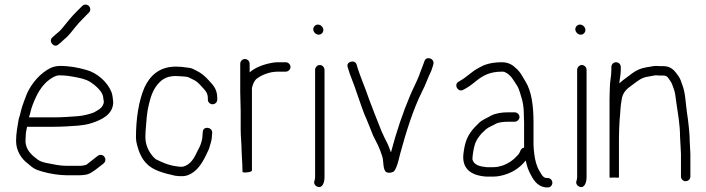

<svg xmlns="http://www.w3.org/2000/svg" viewBox="-20 -766 3075 836"><path d="M352.5 -746C346.8 -746 342 -744 338 -740L312 -714C289.8 -691.8 275.7 -673.4 255 -648C240 -628.9 235.7 -628.2 219 -613L208 -603C188.5 -586.8 215.7 -553.7 235 -573L246 -582C263.1 -599.1 270 -601.4 287 -622C301.4 -641.2 310.6 -650.3 324 -667C334.6 -678.9 348.6 -691.3 359 -703L367 -711C371 -715 373 -719.8 373 -725.5C373 -736.7 363.7 -746 352.5 -746ZM106 -255C113.6 -276 112.7 -284.6 122 -309C138.8 -353.1 160.4 -394.5 195.5 -419.5C206.1 -427.1 221.6 -438 239 -438C270.1 -438 291.9 -433.3 317 -428.5C349.1 -422.3 367.3 -415.2 390 -397C406.5 -382.8 430 -362.3 430 -336C431.3 -330.7 432 -325.7 432 -321C432 -319 431.3 -316.3 430 -313C423.4 -293.3 405.2 -285.9 388 -276C368.1 -268.6 342.6 -261.8 317 -260C284.2 -257.7 250.2 -255 215 -255ZM98 -214H215C251.1 -214 288 -216.6 321 -219L351 -223C361.7 -225 371.5 -227.5 380.5 -230.5C421.9 -244.3 473 -267.2 473 -322C471.1 -337.5 470.4 -351.9 465 -366C447.6 -409.4 401.9 -450 354 -462C319.3 -471.9 283.6 -479 239 -479C225 -478.3 212 -475.3 200 -470C156.2 -448.1 119.5 -406.1 98 -360C91.6 -344 76.2 -304.3 72 -286L66 -262C64 -256.7 62.3 -251 61 -245C56.2 -216 50 -185.6 50 -152C50 -108.3 74.7 -73.1 101 -54C114.1 -42.6 124.4 -33 142 -26C172.4 -15.1 209.5 -7 246 -4C253.3 -4 260.7 -3.7 268 -3H329C337.7 -3 347 -4 357 -6C375.3 -10.6 382.2 -18.4 396 -27C408.9 -36.7 419.1 -45.4 432 -55C450.7 -73.7 427.7 -103.2 405 -87C389.7 -73.9 373.4 -63.2 358 -50C353 -46.7 337.3 -44 329 -44H270C262.7 -44.7 255.7 -45 249 -45C242.3 -45.7 234.7 -46.7 226 -48C197.9 -54.5 162.4 -56.4 143 -72C119.9 -89.3 91 -112.7 91 -153C91 -159 91.3 -166 92 -174C92 -188 95 -200.7 98 -214Z M926 -332V-338C926 -375.4 911.1 -392.4 891 -414C870.9 -435.5 860.1 -445.9 834 -459L820 -466C812.7 -469.3 803.7 -471.3 793 -472C777.2 -474.4 762.7 -476 746 -476C673 -476 632.6 -435.7 609 -385C583.9 -326.4 572 -249.5 572 -167C572 -156.3 573.7 -145.3 577 -134C584.6 -103.5 598.3 -73.7 617 -55C644.3 -24.3 694.7 -11.5 742 -1L760 1H779C786.3 0.3 793.3 -1.3 800 -4C835.9 -18.4 858.1 -52.2 875 -86L883 -103C886.3 -109 889 -115 891 -121L895 -135C899 -145.7 903 -163.5 903 -178L904 -189C904 -213.9 863 -218 863 -191L862 -180C862 -158.1 854.7 -137.5 847 -122L838 -105C825.7 -77.3 807.9 -46.6 775 -40H763C759 -40.7 754 -41.3 748 -42C712.3 -46.5 684.6 -59.7 658 -73C635.6 -91.6 613 -127.2 613 -168C613 -199.2 617.3 -227.3 619 -257L623 -287C630.8 -326 639.7 -361.5 659 -389C678.1 -415.3 700.2 -435 745 -435C751.7 -435 758.3 -434.7 765 -434C775.1 -433.1 794.4 -432.8 802 -429L816 -422C837.4 -412.8 844 -404.3 861 -386C874.6 -371.3 885 -361.1 885 -338V-332C885 -321.2 894.5 -312 905.5 -312C916.5 -312 926 -321.2 926 -332Z M1026 -488V-365C1026 -339.1 1028 -310 1028 -283V-202C1028 -171.3 1032 -136.9 1032 -108C1032 -93.9 1035 -61.9 1035 -51C1035 -44 1036 -25 1036 -18C1036 -16 1039.5 -15 1046.5 -15C1054.9 -15 1077 -17.1 1077 -24V-383C1080.7 -397.7 1085.7 -411.7 1095 -421C1116 -438.5 1152.6 -454 1189 -454H1224C1234.8 -454 1245 -463.5 1245 -474.5C1245 -485.5 1234.8 -495 1224 -495H1190C1180 -495 1170.7 -494 1162 -492C1125.6 -485.4 1089.6 -471.1 1067 -451V-488C1067 -499.7 1058 -509 1046.5 -509C1035 -509 1026 -499.7 1026 -488Z M1352 -462V6C1352 11.4 1350.3 17.5 1349 22C1344.4 34.3 1354.4 44.8 1363 47.5C1385.9 54.7 1393 24.9 1393 6V-462C1393 -472.8 1383.5 -483 1372.5 -483C1361.5 -483 1352 -472.8 1352 -462ZM1344 -638.5C1344 -626.5 1355.5 -615 1367.5 -615C1378.7 -615 1388 -624.3 1388 -635.5C1388 -647.5 1376.5 -659 1364.5 -659C1353.3 -659 1344 -649.7 1344 -638.5Z M1494 -473C1505.5 -432.9 1519.4 -405.7 1532 -366C1546.8 -325.3 1560.3 -279.6 1578 -242C1585.9 -223.9 1596.7 -194.6 1604 -177L1627 -131C1633 -117.1 1639.5 -101.6 1644 -86C1651.5 -67.2 1645.5 -23.6 1663.5 -16C1675.4 -11 1691.4 -15.1 1697 -22C1709.6 -39.4 1715.2 -67.6 1722 -95C1747.6 -188.8 1777.5 -286.9 1818 -368C1833.8 -397.6 1843 -428.1 1858 -458L1865 -479L1867 -487C1873.4 -512.4 1834.1 -523.6 1828 -499C1820.5 -476.6 1811.4 -457.3 1804 -435C1792.5 -406.2 1778.4 -380.4 1766 -351C1733.8 -274.5 1705.5 -191.1 1683 -105L1682 -103C1676.1 -117.8 1670.3 -136.3 1663 -149L1653 -169C1643.5 -189.7 1638.8 -199.1 1630 -223C1615.2 -261.2 1601.5 -294 1587 -334C1569.5 -386.5 1547.7 -432.6 1533 -484C1526.8 -508.8 1484.4 -498.5 1494 -473Z M2221 -277H2194C2164.1 -277 2138.9 -272.9 2119 -263C2103.7 -253.4 2081.7 -245.6 2068 -233L2047 -212C2020 -182.5 2005.6 -155.8 1999 -105C1986.5 -30.2 2032.3 -1.4 2098 3H2126C2136.7 3 2147 2 2157 0C2205.9 -9.8 2242.1 -33.4 2269 -67L2273 -51C2275.8 -38.6 2279.9 -27.2 2285 -17C2300 13.1 2316.3 45.5 2357 50H2364C2369.3 50.7 2374.2 49 2378.5 45C2391.7 32.8 2383.9 11.1 2367 9H2360C2342.8 9 2335.1 -12.3 2328 -23C2316.4 -42.4 2309.2 -69.4 2306 -98L2304 -118C2303.3 -123.3 2303 -129.3 2303 -136V-233C2303 -303.6 2295.1 -368.8 2267 -413L2255 -433C2247.1 -447.7 2235.2 -462.9 2223 -472C2209.6 -485.4 2190.7 -495 2165 -495C2134.4 -495 2109.5 -490.7 2087 -482C2063.1 -470.1 2047.8 -462.5 2028 -446C2010.8 -432.2 1997.1 -421.9 1978 -411C1953.2 -398.6 1974.1 -361.9 1997 -375C2019.4 -386.2 2034.6 -398.1 2054 -414C2082.8 -437 2113.1 -454 2165 -454C2171 -454 2174.7 -453.7 2176 -453C2204.6 -441.5 2215.8 -416.3 2232 -392C2242.4 -375.3 2247.5 -348.6 2254 -329C2259.1 -308.7 2261 -286.1 2261 -261C2261.7 -251 2262 -241.7 2262 -233V-123C2254.7 -121.7 2249.7 -118 2247 -112L2242 -101C2240 -96.3 2236.3 -91.7 2231 -87C2213.9 -68 2196.2 -56.1 2171 -46L2149 -40C2141.7 -38.7 2134 -38 2126 -38H2100C2071.6 -40.6 2042.3 -46.7 2037 -73C2037 -87.4 2042.5 -120.5 2046 -131C2052.1 -155.3 2062.3 -166.9 2076 -184C2082.7 -190 2089.3 -196.3 2096 -203C2107.2 -212.8 2126.8 -219.7 2139 -227C2151.3 -234 2175.1 -236 2194 -236H2221C2231.8 -236 2242 -245.5 2242 -256.5C2242 -267.5 2231.8 -277 2221 -277Z M2493 -462V6C2493 11.4 2491.3 17.5 2490 22C2485.4 34.3 2495.4 44.8 2504 47.5C2526.9 54.7 2534 24.9 2534 6V-462C2534 -472.8 2524.5 -483 2513.5 -483C2502.5 -483 2493 -472.8 2493 -462ZM2485 -638.5C2485 -626.5 2496.5 -615 2508.5 -615C2519.7 -615 2529 -624.3 2529 -635.5C2529 -647.5 2517.5 -659 2505.5 -659C2494.3 -659 2485 -649.7 2485 -638.5Z M2642 -474V-463C2642 -431.1 2635 -412.6 2635 -376C2634.3 -361.3 2634 -347.3 2634 -334V6C2634 8 2640.7 8.3 2654 7C2668 8.3 2675 8 2675 6V-163C2675 -189.1 2676.6 -223 2678 -246C2681.3 -272.6 2681.1 -302.4 2686 -327C2690.4 -366.8 2711.2 -380.3 2737 -399C2755.8 -412.7 2773.1 -428.2 2800 -432L2822 -436C2827.3 -437.3 2832.3 -438 2837 -438C2843.7 -437.3 2849.7 -437 2855 -437H2869C2886.4 -437 2890.2 -425 2899 -413C2907.4 -400.3 2907.2 -395.5 2913 -381C2919.2 -366.5 2922.1 -342.5 2924 -325C2931.2 -274.9 2941 -224.4 2941 -171C2941.7 -165 2942 -159 2942 -153C2942.7 -147 2943 -141 2943 -135C2943 -123.4 2945 -107.8 2945 -96V3C2945 13.8 2954.5 23 2965.5 23C2976.5 23 2986 13.8 2986 3V-96C2986 -107.9 2984 -123.5 2984 -135C2984 -141.7 2983.7 -148.3 2983 -155C2983 -168 2982.2 -180.6 2981 -193L2979 -215C2977.1 -235.4 2974.5 -253.1 2971.5 -273C2965.3 -314.2 2965 -360.9 2951 -396C2944.8 -412.4 2944 -420.6 2933 -436C2918.6 -456.9 2902.7 -478 2869 -478H2855C2849.7 -478 2843.7 -478.3 2837 -479C2823.9 -479 2808 -474.4 2795 -473C2770.1 -469.2 2750.7 -459.9 2733 -447L2713 -432C2699 -421.5 2688.4 -414.4 2677 -403V-407C2678.9 -428.2 2683 -440.2 2683 -463V-474C2683 -485.7 2674 -495 2662.5 -495C2651 -495 2642 -485.7 2642 -474Z"/></svg>

Font: HoneyBee
Style: SeLit
Weight: 300
Foundry: Cannot Into Space Fonts
Version: Version 0.89